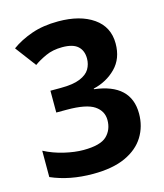

<svg xmlns="http://www.w3.org/2000/svg" viewBox="-110 -807 771 901"><g transform="rotate(-15 275.5 -357.0)"><path d="M231 10Q117 10 28 -29V-157Q72 -134 123 -122Q174 -110 216 -110Q299 -110 330 -140Q361 -170 361 -217Q361 -261 322.5 -287Q284 -313 189 -313H138V-419H188Q248 -419 282 -433Q316 -447 329.5 -470Q343 -493 343 -521Q343 -559 319.5 -580.5Q296 -602 244 -602Q198 -602 163 -586Q128 -570 105 -553L29 -654Q70 -684 126.5 -704Q183 -724 257 -724Q363 -724 427 -679.5Q491 -635 491 -554Q491 -481 446.5 -436Q402 -391 337 -376V-373Q512 -352 512 -208Q512 -146 481.5 -96.5Q451 -47 389 -18.5Q327 10 231 10Z"/></g></svg>

Font: Noto Sans Bengali UI
Style: Bold
Weight: 700
Designer: Jelle Bosma - Monotype Design Team
Foundry: Monotype Imaging Inc.
Version: Version 2.003; ttfautohint (v1.8.4.7-5d5b)